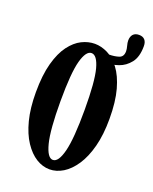

<svg xmlns="http://www.w3.org/2000/svg" viewBox="-123 -694 620 777"><g transform="rotate(20 187.0 -306.0)"><path d="M185 11Q155.5 11 127.5 -6.2Q99.5 -23.5 76.5 -58Q53.5 -92.5 40.2 -144Q27 -195.5 27 -263.5Q27 -337.5 41 -388.8Q55 -440 78.2 -471Q101.5 -502 129.2 -515.8Q157 -529.5 185 -529.5Q212.5 -529.5 240.5 -515.8Q268.5 -502 292 -471Q315.5 -440 329.8 -388.8Q344 -337.5 344 -263.5Q344 -195.5 330.5 -144Q317 -92.5 294 -58Q271 -23.5 242.8 -6.2Q214.5 11 185 11ZM185 -29.5Q209 -29.5 223 -85Q237 -140.5 237 -263.5Q237 -386 223 -437.8Q209 -489.5 185 -489.5Q161.5 -489.5 147.2 -437.8Q133 -386 133 -263.5Q133 -140.5 147.2 -85Q161.5 -29.5 185 -29.5ZM253 -472V-508Q276 -508 294.8 -514Q313.5 -520 313.5 -544Q313.5 -553.5 310 -566Q306.5 -578.5 306.5 -588Q306.5 -605 315.2 -614.8Q324 -624.5 340.5 -624.5Q357 -624.5 365.5 -615Q374 -605.5 374 -588Q374 -541.5 354 -516.2Q334 -491 306 -481.5Q278 -472 253 -472Z"/></g></svg>

Font: Imbue Thin 10pt SemiBold
Style: Regular
Weight: 600
Version: Version 1.102